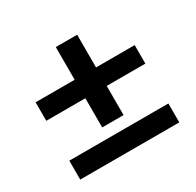

<svg xmlns="http://www.w3.org/2000/svg" viewBox="-122 -671 826 809"><g transform="rotate(-30 291.0 -266.5)"><path d="M50 -375H532V-285H50ZM50 -91H532V1H50ZM240 -534H344V-143H240Z"/></g></svg>

Font: Easer Grotesk Variable
Style: Regular
Weight: 400
Designer: Boardeaser, Bonnie Shaver-Troup, Thomas Jockin
Foundry: Lexend
Version: Version 1.001;Glyphs 3.1.2 (3151)